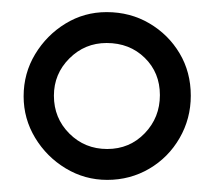

<svg xmlns="http://www.w3.org/2000/svg" viewBox="-20 -708 354 317"><path d="M157 -411Q120 -411 88.5 -430Q57 -449 38 -480.5Q19 -512 19 -549Q19 -587 38 -618.5Q57 -650 88 -669Q119 -688 156 -688Q195 -688 226.5 -669.5Q258 -651 276.5 -620Q295 -589 295 -550Q295 -512 276.5 -480Q258 -448 226.5 -429.5Q195 -411 157 -411ZM157 -462Q194 -462 219 -488Q244 -514 244 -551Q244 -588 219 -612.5Q194 -637 156 -637Q120 -637 94.5 -611.5Q69 -586 69 -550Q69 -513 94.5 -487.5Q120 -462 157 -462Z"/></svg>

Font: Fredoka Light Light
Style: Regular
Weight: 300
Version: Version 2.001